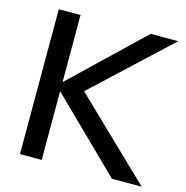

<svg xmlns="http://www.w3.org/2000/svg" viewBox="-104 -798 867 896"><g transform="rotate(15 329.5 -350.0)"><path d="M71 0V-700H176V-376L515 -700H648L284 -361L659 0H515L176 -332V0Z"/></g></svg>

Font: Red Hat Display Medium
Style: Regular
Weight: 500
Designer: Pentagram, MCKL
Foundry: Pentagram, MCKL
Version: Version 1.023